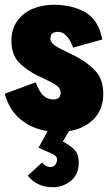

<svg xmlns="http://www.w3.org/2000/svg" viewBox="-25 -543 464 807"><path d="M265 8 239 52Q267 66 286.5 85Q306 104 306 141Q306 190 273 217Q240 244 196 244Q163 244 136 231Q109 218 92 195L152 140Q159 149 168 154Q177 159 185 159Q207 159 213 138Q215 134 215 127Q215 112 191 102L137 78L175 8Q109 -2 61.5 -41Q14 -80 -5 -149L125 -197Q139 -159 156.5 -142Q174 -125 200 -125Q213 -125 221.5 -131.5Q230 -138 230 -153Q230 -171 213 -183.5Q196 -196 159 -213Q151 -216 135 -224Q83 -250 53 -282.5Q23 -315 23 -371Q23 -421 48 -455.5Q73 -490 113.5 -506.5Q154 -523 200 -523Q278 -523 333.5 -491.5Q389 -460 405 -377L282 -343Q273 -370 257 -389.5Q241 -409 220 -409Q203 -409 195 -402.5Q187 -396 187 -381Q187 -365 204 -353Q221 -341 259 -323Q267 -319 274.5 -315.5Q282 -312 288 -309Q343 -281 376 -245Q409 -209 409 -150Q409 -83 369 -42.5Q329 -2 265 8Z"/></svg>

Font: Decalotype Black
Style: Regular
Weight: 900
Designer: Alfredo Marco Pradil
Foundry: Alfredo Marco Pradil
Version: Version 1.0